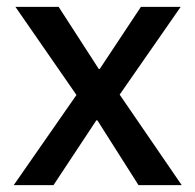

<svg xmlns="http://www.w3.org/2000/svg" viewBox="-20 -540 570 560"><path d="M20 0 203 -263 25 -520H151L268 -339H271L391 -520H507L329 -264L510 0H384L264 -189H261L136 0Z"/></svg>

Font: IBM Plex Sans Medm
Style: Regular
Weight: 500
Designer: Mike Abbink, Paul van der Laan, Pieter van Rosmalen
Foundry: Bold Monday
Version: Version 3.005